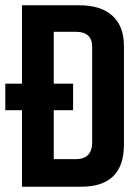

<svg xmlns="http://www.w3.org/2000/svg" viewBox="-22 -705 529 725"><path d="M61 -685H279Q359 -685 402.5 -645.5Q446 -606 446 -532V-159Q446 0 285 0H61V-289H-2V-389H61ZM326 -168V-528Q326 -585 264 -585H181V-389H254V-289H181V-104H264Q326 -104 326 -168Z"/></svg>

Font: Khand Semibold
Style: Regular
Weight: 600
Designer: Devanagari: Sanchit Sawaria, Jyotish Sonowal; Latin: Satya Rajpurohit
Foundry: Indian Type Foundry
Version: Version 1.100;PS 1.0;hotconv 1.0.78;makeotf.lib2.5.61930; tt